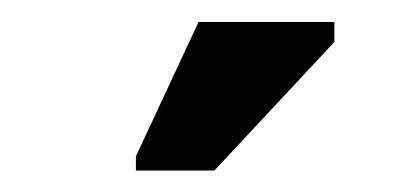

<svg xmlns="http://www.w3.org/2000/svg" viewBox="-20 -745 373 178"><path d="M106 -586.9V-600.1L164.1 -724.6H290V-706.1L178.7 -586.9Z"/></svg>

Font: Liberation Sans
Style: Bold
Weight: 700
Designer: Steve Matteson
Foundry: Ascender Corporation
Version: Version 2.1.5